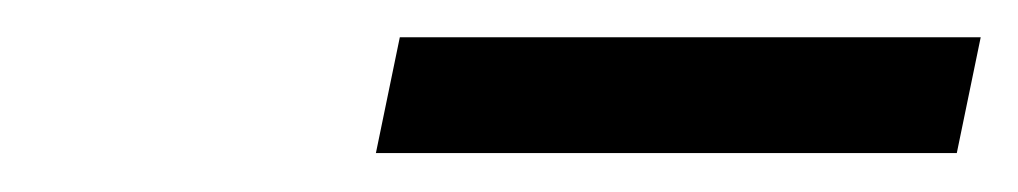

<svg xmlns="http://www.w3.org/2000/svg" viewBox="-20 -739 541 102"><path d="M179.7 -657.7 192.4 -719.2H501L488.3 -657.7Z"/></svg>

Font: Schibsted Grotesk
Style: Italic
Weight: 400
Italic angle: -12°
Designer: Bakken & Baeck AS, Henrik Kongsvoll
Foundry: Schibsted ASA
Version: Version 1.100; ttfautohint (v1.8.4.7-5d5b);gftools[0.9.25]